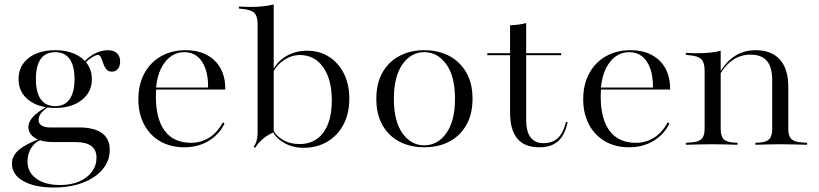

<svg xmlns="http://www.w3.org/2000/svg" viewBox="-20 -653 3692 866"><path d="M223.4 192.7Q136.3 192.7 85.1 163.7Q33.9 134.7 33.9 85.5Q33.9 49.2 65.7 22.6Q97.6 -4 158.1 -26.6L166.1 -22.6Q137.9 -12.9 121 14.1Q104 41.1 104 75Q104 124.2 144 152.8Q183.9 181.5 251.6 181.5Q300 181.5 336.7 165.7Q373.4 150 394.4 121.8Q415.3 93.5 415.3 58.1Q415.3 23.4 391.9 5.6Q368.5 -12.1 322.6 -12.1H219.4Q168.5 -12.1 138.3 -30.6Q108.1 -49.2 108.1 -80.6Q108.1 -103.2 128.6 -125.8Q149.2 -148.4 188.7 -170.2L196 -169.4Q171.8 -152.4 162.9 -139.1Q154 -125.8 154 -111.3Q154 -95.2 168.1 -86.7Q182.3 -78.2 204 -78.2H336.3Q404.8 -78.2 439.9 -52.8Q475 -27.4 475 22.6Q475 72.6 442.7 110.9Q410.5 149.2 353.6 171Q296.8 192.7 223.4 192.7ZM229.8 -166.1Q154.8 -166.1 109.3 -201.6Q63.7 -237.1 63.7 -296Q63.7 -355.6 108.9 -391.1Q154 -426.6 228.2 -426.6Q303.2 -426.6 348.8 -390.7Q394.4 -354.8 394.4 -296Q394.4 -237.9 348.8 -202Q303.2 -166.1 229.8 -166.1ZM229.8 -174.2Q271.8 -174.2 294 -205.6Q316.1 -237.1 316.1 -296Q316.1 -356.5 294 -387.1Q271.8 -417.7 229.8 -417.7Q185.5 -417.7 163.7 -387.1Q141.9 -356.5 141.9 -296Q141.9 -237.1 163.7 -205.6Q185.5 -174.2 229.8 -174.2ZM484.7 -329.8Q467.7 -329.8 458.9 -341.5Q450 -353.2 445.2 -368.1Q440.3 -383.1 435.1 -394.4Q429.8 -405.6 421 -405.6Q416.1 -405.6 404 -399.6Q391.9 -393.5 378.2 -382.3Q364.5 -371 354.8 -354L350.8 -359.7Q365.3 -387.1 399.2 -406.9Q433.1 -426.6 466.1 -426.6Q492.7 -426.6 507.3 -413.3Q521.8 -400 521.8 -375Q521.8 -354.8 511.7 -342.3Q501.6 -329.8 484.7 -329.8Z M811.3 11.3Q749.2 11.3 702.4 -15.7Q655.6 -42.7 629.8 -91.9Q604 -141.1 604 -204.8Q604 -271 630.6 -321Q657.3 -371 705.6 -398.8Q754 -426.6 816.9 -426.6Q873.4 -426.6 913.7 -404.8Q954 -383.1 975.4 -343.5Q996.8 -304 996 -249.2H650L649.2 -258.1H918.5Q919.4 -308.1 906.5 -344Q893.5 -379.8 869.8 -398.8Q846 -417.7 812.1 -417.7Q759.7 -417.7 725 -373.8Q690.3 -329.8 683.9 -255.6L684.7 -254.8Q683.9 -246.8 683.5 -237.9Q683.1 -229 683.1 -217.7Q683.1 -116.1 723.4 -62.5Q763.7 -8.9 841.9 -8.9Q885.5 -8.9 922.6 -31.5Q959.7 -54 985.5 -101.6L992.7 -95.2Q967.7 -45.2 920.2 -16.9Q872.6 11.3 811.3 11.3Z M1365.3 -424.2Q1421 -424.2 1464.1 -396.8Q1507.3 -369.4 1531.5 -320.6Q1555.6 -271.8 1555.6 -208.1Q1555.6 -141.9 1529.8 -92.3Q1504 -42.7 1457.3 -14.5Q1410.5 13.7 1349.2 13.7Q1297.6 13.7 1258.1 -10.5Q1218.5 -34.7 1207.3 -67.7L1208.9 -75Q1220.2 -44.4 1253.6 -23.8Q1287.1 -3.2 1330.6 -3.2Q1400 -3.2 1438.3 -54.8Q1476.6 -106.5 1476.6 -200Q1476.6 -294.4 1437.9 -349.6Q1399.2 -404.8 1332.3 -404.8Q1292.7 -404.8 1256.5 -379Q1220.2 -353.2 1203.2 -308.1L1201.6 -316.1Q1220.2 -366.9 1264.1 -395.6Q1308.1 -424.2 1365.3 -424.2ZM1141.9 -206.5V-544.4Q1141.9 -579.8 1127 -594.8Q1112.1 -609.7 1071.8 -612.9L1057.3 -614.5V-623.4Q1076.6 -622.6 1087.5 -622.2Q1098.4 -621.8 1110.5 -621.8Q1140.3 -621.8 1166.9 -624.6Q1193.5 -627.4 1214.5 -633.1V-623.4V-206.5ZM1214.5 -56.5Q1196.8 -49.2 1180.6 -37.9Q1164.5 -26.6 1151.6 -13.3Q1138.7 0 1130.6 14.5L1124.2 7.3Q1131.5 -0.8 1134.7 -10.1Q1137.9 -19.4 1139.9 -30.6Q1141.9 -41.9 1141.9 -55.6V-206.5H1214.5V0Z M1893.5 11.3Q1830.6 11.3 1781.9 -14.1Q1733.1 -39.5 1705.2 -88.3Q1677.4 -137.1 1677.4 -207.3Q1677.4 -277.4 1705.2 -326.2Q1733.1 -375 1781.9 -400.8Q1830.6 -426.6 1893.5 -426.6Q1957.3 -426.6 2006 -400.8Q2054.8 -375 2083.1 -326.2Q2111.3 -277.4 2111.3 -207.3Q2111.3 -137.9 2083.1 -88.7Q2054.8 -39.5 2006 -14.1Q1957.3 11.3 1893.5 11.3ZM1893.5 2.4Q1954 2.4 1993.1 -52.4Q2032.3 -107.3 2032.3 -207.3Q2032.3 -308.1 1993.1 -362.9Q1954 -417.7 1893.5 -417.7Q1833.9 -417.7 1795.2 -362.9Q1756.5 -308.1 1756.5 -207.3Q1756.5 -106.5 1795.2 -52Q1833.9 2.4 1893.5 2.4Z M2412.1 11.3Q2346 11.3 2313.3 -27.8Q2280.6 -66.9 2280.6 -146.8V-206.5H2353.2V-112.9Q2353.2 -59.7 2373 -33.5Q2392.7 -7.3 2431.5 -7.3Q2471 -7.3 2495.6 -29.8Q2520.2 -52.4 2533.1 -103.2L2540.3 -101.6Q2527.4 -42.7 2496.8 -15.7Q2466.1 11.3 2412.1 11.3ZM2280.6 -206.5V-538.7Q2305.6 -540.3 2323 -542.7Q2340.3 -545.2 2353.2 -549.2V-206.5ZM2178.2 -404V-412.9H2511.3V-404Z M2817.7 11.3Q2755.6 11.3 2708.9 -15.7Q2662.1 -42.7 2636.3 -91.9Q2610.5 -141.1 2610.5 -204.8Q2610.5 -271 2637.1 -321Q2663.7 -371 2712.1 -398.8Q2760.5 -426.6 2823.4 -426.6Q2879.8 -426.6 2920.2 -404.8Q2960.5 -383.1 2981.9 -343.5Q3003.2 -304 3002.4 -249.2H2656.5L2655.6 -258.1H2925Q2925.8 -308.1 2912.9 -344Q2900 -379.8 2876.2 -398.8Q2852.4 -417.7 2818.5 -417.7Q2766.1 -417.7 2731.5 -373.8Q2696.8 -329.8 2690.3 -255.6L2691.1 -254.8Q2690.3 -246.8 2689.9 -237.9Q2689.5 -229 2689.5 -217.7Q2689.5 -116.1 2729.8 -62.5Q2770.2 -8.9 2848.4 -8.9Q2891.9 -8.9 2929 -31.5Q2966.1 -54 2991.9 -101.6L2999.2 -95.2Q2974.2 -45.2 2926.6 -16.9Q2879 11.3 2817.7 11.3Z M3194.4 -2.4Q3162.9 -2.4 3134.3 -1.6Q3105.6 -0.8 3073.4 0V-8.9L3094.4 -10.5Q3129 -12.1 3143.5 -25.4Q3158.1 -38.7 3158.1 -71V-206.5H3230.6V-71Q3230.6 -38.7 3244.4 -25Q3258.1 -11.3 3291.9 -9.7L3306.5 -8.9V0Q3276.6 -0.8 3249.6 -1.6Q3222.6 -2.4 3194.4 -2.4ZM3158.1 -206.5V-335.5Q3158.1 -371 3143.1 -385.9Q3128.2 -400.8 3087.9 -404L3073.4 -405.6V-414.5Q3092.7 -413.7 3103.6 -413.3Q3114.5 -412.9 3126.6 -412.9Q3156.5 -412.9 3183.1 -415.7Q3209.7 -418.5 3230.6 -424.2V-414.5V-206.5ZM3462.9 -206.5V-291.1Q3462.9 -350 3439.1 -378.2Q3415.3 -406.5 3365.3 -406.5Q3313.7 -406.5 3275 -375Q3236.3 -343.5 3205.6 -276.6L3204.8 -283.9Q3236.3 -355.6 3281.5 -391.1Q3326.6 -426.6 3388.7 -426.6Q3459.7 -426.6 3497.6 -384.3Q3535.5 -341.9 3535.5 -262.9V-206.5ZM3499.2 -2.4Q3471 -2.4 3444 -1.6Q3416.9 -0.8 3387.1 0V-8.9L3401.6 -9.7Q3435.5 -11.3 3449.2 -25Q3462.9 -38.7 3462.9 -71V-206.5H3535.5V-71Q3535.5 -38.7 3550 -25.4Q3564.5 -12.1 3599.2 -10.5L3620.2 -8.9V0Q3587.9 -0.8 3559.3 -1.6Q3530.6 -2.4 3499.2 -2.4Z"/></svg>

Font: Playfair 144pt SemiExpanded Light
Style: Regular
Weight: 300
Width: 6
Designer: Claus Eggers Sørensen
Foundry: Claus Eggers Sørensen
Version: Version 2.203